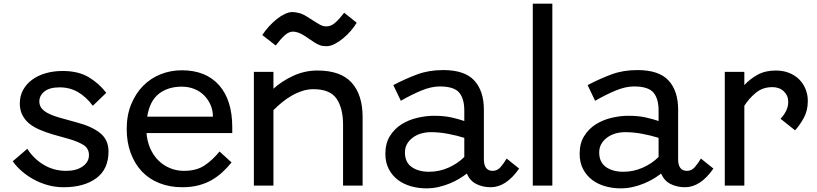

<svg xmlns="http://www.w3.org/2000/svg" viewBox="-20 -1020 4490 1055"><path d="M330 8.8Q285 8.8 243.8 -2.5Q202.5 -13.8 166.9 -33.1Q131.2 -52.5 101.2 -78.1Q71.2 -103.8 50 -133.8L130 -202.5Q163.8 -148.8 219.4 -115Q275 -81.2 343.8 -81.2Q400 -81.2 434.4 -105.6Q468.8 -130 468.8 -167.5Q468.8 -205 438.1 -223.8Q407.5 -242.5 360 -256.2L271.2 -281.2Q232.5 -292.5 198.8 -306.9Q165 -321.2 140.6 -341.2Q116.2 -361.2 102.5 -388.8Q88.8 -416.2 88.8 -451.2Q88.8 -491.2 106.2 -524.4Q123.8 -557.5 155.6 -581.2Q187.5 -605 230.6 -617.5Q273.8 -630 323.8 -630Q410 -630 466.9 -596.2Q523.8 -562.5 563.8 -510L490 -438.8Q453.8 -487.5 408.8 -513.8Q363.8 -540 307.5 -540Q252.5 -540 224.4 -517.5Q196.2 -495 196.2 -462.5Q196.2 -431.2 223.1 -410.6Q250 -390 306.2 -373.8L401.2 -347.5Q486.2 -325 531.2 -288.1Q576.2 -251.2 576.2 -187.5Q576.2 -90 508.8 -40.6Q441.2 8.8 330 8.8Z M981.2 8.8Q912.5 8.8 855.6 -13.8Q798.8 -36.2 759.4 -78.1Q720 -120 698.1 -179.4Q676.2 -238.8 676.2 -311.2Q676.2 -386.2 700.6 -446.2Q725 -506.2 766.2 -548.1Q807.5 -590 862.5 -611.9Q917.5 -633.8 978.8 -633.8Q1111.2 -633.8 1183.8 -551.9Q1256.2 -470 1256.2 -321.2V-288.8H785Q788.8 -242.5 805.6 -204.4Q822.5 -166.2 850 -138.8Q877.5 -111.2 913.8 -96.2Q950 -81.2 990 -81.2Q1060 -81.2 1104.4 -111.2Q1148.8 -141.2 1186.2 -187.5L1252.5 -127.5Q1228.8 -98.8 1201.9 -73.8Q1175 -48.8 1143.1 -30.6Q1111.2 -12.5 1071.9 -1.9Q1032.5 8.8 981.2 8.8ZM1150 -378.8Q1150 -413.8 1136.9 -443.8Q1123.8 -473.8 1101.2 -496.2Q1078.8 -518.8 1047.5 -531.2Q1016.2 -543.8 978.8 -543.8Q902.5 -543.8 852.5 -504.4Q802.5 -465 788.8 -378.8Z M1421.2 -827.5Q1437.5 -852.5 1458.1 -875Q1478.8 -897.5 1500.6 -915Q1522.5 -932.5 1545 -943.1Q1567.5 -953.8 1586.2 -953.8Q1603.8 -953.8 1624.4 -948.1Q1645 -942.5 1666.2 -928.8L1720 -895Q1736.2 -885 1746.9 -880Q1757.5 -875 1773.8 -875Q1800 -875 1823.8 -896.9Q1847.5 -918.8 1871.2 -950L1940 -895Q1927.5 -873.8 1908.1 -851.2Q1888.8 -828.8 1866.2 -810Q1843.8 -791.2 1820 -778.8Q1796.2 -766.2 1773.8 -766.2Q1752.5 -766.2 1738.8 -771.2Q1725 -776.2 1708.8 -786.2L1652.5 -823.8Q1617.5 -846.2 1590 -846.2Q1567.5 -846.2 1545.6 -826.9Q1523.8 -807.5 1495 -770ZM1865 -336.2Q1865 -425 1829.4 -477.5Q1793.8 -530 1701.2 -530Q1671.2 -530 1640.6 -520Q1610 -510 1581.9 -493.8Q1553.8 -477.5 1528.8 -456.9Q1503.8 -436.2 1482.5 -415V0H1375V-625H1482.5V-532.5Q1527.5 -573.8 1590.6 -603.1Q1653.8 -632.5 1723.8 -632.5Q1852.5 -632.5 1912.5 -565.6Q1972.5 -498.8 1972.5 -376.2V0H1865Z M2676.2 8.8Q2632.5 8.8 2597.5 -8.8Q2562.5 -26.2 2545 -66.2Q2527.5 -52.5 2503.8 -38.1Q2480 -23.8 2451.2 -11.9Q2422.5 0 2390 7.5Q2357.5 15 2321.2 15Q2280 15 2239.4 3.8Q2198.8 -7.5 2167.5 -30.6Q2136.2 -53.8 2116.9 -90Q2097.5 -126.2 2097.5 -175Q2097.5 -232.5 2122.5 -272.5Q2147.5 -312.5 2186.2 -336.9Q2225 -361.2 2272.5 -372.5Q2320 -383.8 2365 -383.8Q2421.2 -383.8 2461.9 -374.4Q2502.5 -365 2531.2 -355V-412.5Q2531.2 -478.8 2502.5 -511.9Q2473.8 -545 2396.2 -545Q2350 -545 2295.6 -522.5Q2241.2 -500 2182.5 -466.2L2141.2 -552.5Q2211.2 -588.8 2274.4 -611.9Q2337.5 -635 2415 -635Q2533.8 -635 2586.2 -577.5Q2638.8 -520 2638.8 -417.5V-145Q2638.8 -81.2 2687.5 -81.2Q2712.5 -81.2 2730.6 -101.9Q2748.8 -122.5 2763.8 -148.8L2832.5 -93.8Q2761.2 8.8 2676.2 8.8ZM2205 -182.5Q2205 -128.8 2241.9 -102.5Q2278.8 -76.2 2337.5 -76.2Q2393.8 -76.2 2444.4 -98.8Q2495 -121.2 2531.2 -157.5V-262.5Q2492.5 -275 2443.1 -284.4Q2393.8 -293.8 2350 -293.8Q2286.2 -293.8 2245.6 -261.9Q2205 -230 2205 -182.5Z M2907.5 -1000H3015V0H2907.5Z M3743.8 8.8Q3700 8.8 3665 -8.8Q3630 -26.2 3612.5 -66.2Q3595 -52.5 3571.2 -38.1Q3547.5 -23.8 3518.8 -11.9Q3490 0 3457.5 7.5Q3425 15 3388.8 15Q3347.5 15 3306.9 3.8Q3266.2 -7.5 3235 -30.6Q3203.8 -53.8 3184.4 -90Q3165 -126.2 3165 -175Q3165 -232.5 3190 -272.5Q3215 -312.5 3253.8 -336.9Q3292.5 -361.2 3340 -372.5Q3387.5 -383.8 3432.5 -383.8Q3488.8 -383.8 3529.4 -374.4Q3570 -365 3598.8 -355V-412.5Q3598.8 -478.8 3570 -511.9Q3541.2 -545 3463.8 -545Q3417.5 -545 3363.1 -522.5Q3308.8 -500 3250 -466.2L3208.8 -552.5Q3278.8 -588.8 3341.9 -611.9Q3405 -635 3482.5 -635Q3601.2 -635 3653.8 -577.5Q3706.2 -520 3706.2 -417.5V-145Q3706.2 -81.2 3755 -81.2Q3780 -81.2 3798.1 -101.9Q3816.2 -122.5 3831.2 -148.8L3900 -93.8Q3828.8 8.8 3743.8 8.8ZM3272.5 -182.5Q3272.5 -128.8 3309.4 -102.5Q3346.2 -76.2 3405 -76.2Q3461.2 -76.2 3511.9 -98.8Q3562.5 -121.2 3598.8 -157.5V-262.5Q3560 -275 3510.6 -284.4Q3461.2 -293.8 3417.5 -293.8Q3353.8 -293.8 3313.1 -261.9Q3272.5 -230 3272.5 -182.5Z M4268.8 -367.5Q4286.2 -385 4298.8 -409.4Q4311.2 -433.8 4311.2 -460Q4311.2 -495 4286.9 -518.1Q4262.5 -541.2 4223.8 -541.2Q4171.2 -541.2 4133.8 -510.6Q4096.2 -480 4070 -438.8V0H3962.5V-625H4070V-552.5Q4101.2 -586.2 4143.1 -609.4Q4185 -632.5 4242.5 -632.5Q4283.8 -632.5 4316.2 -619.4Q4348.8 -606.2 4371.2 -583.8Q4393.8 -561.2 4406.2 -530.6Q4418.8 -500 4418.8 -465Q4418.8 -412.5 4396.9 -372.5Q4375 -332.5 4348.8 -303.8Z"/></svg>

Font: Abordage
Style: Regular
Weight: 400
Designer: Ange Degheest & Eugénie Bidaut
Foundry: Velvetyne Type Foundry
Version: Version 1.000;FEAKit 1.0